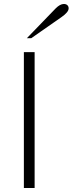

<svg xmlns="http://www.w3.org/2000/svg" viewBox="-20 -945 365 965"><path d="M100 -683H154V0H100ZM260 -903Q282 -925 301 -925Q312 -925 318.5 -919Q325 -913 325 -903Q325 -884 289 -859L137 -753H115Z"/></svg>

Font: Fahkwang ExtraLight
Style: Regular
Weight: 275
Designer: Suppakit Chalermlarp | Katatrad Co.,Ltd.
Foundry: Cadson Demak Co.,Ltd.
Version: Version 1.000; ttfautohint (v1.6)